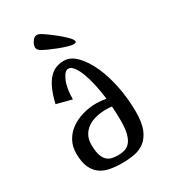

<svg xmlns="http://www.w3.org/2000/svg" viewBox="-176 -785 787 889"><g transform="rotate(-30 217.5 -341.0)"><path d="M49 0ZM213 -531Q249 -531 280.5 -498.5Q312 -466 335.5 -413.5Q359 -361 372 -294.5Q385 -228 385 -160Q385 -103 371.5 -69Q358 -35 334.5 -16Q311 3 279.5 9Q248 15 213 15Q178 15 148 9.5Q118 4 96 -12Q74 -28 61.5 -56.5Q49 -85 49 -130Q49 -167 65 -196Q81 -225 108 -244.5Q135 -264 170.5 -274.5Q206 -285 245 -285Q269 -285 297 -280Q292 -323 283.5 -361Q275 -399 264 -427.5Q253 -456 240 -472.5Q227 -489 213 -489Q194 -489 177.5 -452Q161 -415 161 -355L80 -376Q91 -422 105 -452Q119 -482 136 -499.5Q153 -517 172.5 -524Q192 -531 213 -531ZM304 -160Q304 -198 301 -236Q293 -237 286 -237.5Q279 -238 272 -238Q243 -238 217.5 -232Q192 -226 172.5 -213Q153 -200 141.5 -179.5Q130 -159 130 -130Q130 -98 136 -77.5Q142 -57 153 -45.5Q164 -34 179 -30Q194 -26 213 -26Q232 -26 248.5 -30.5Q265 -35 277.5 -49.5Q290 -64 297 -90Q304 -116 304 -160ZM293 -574Q282 -574 261.5 -580Q241 -586 219 -594.5Q197 -603 177 -612Q157 -621 147 -627Q129 -637 129 -651Q129 -665 140 -681Q151 -697 165 -697Q174 -697 184 -691Q196 -684 216.5 -669Q237 -654 257 -637.5Q277 -621 291.5 -605.5Q306 -590 306 -582Q306 -577 301 -575.5Q296 -574 293 -574Z"/></g></svg>

Font: Combo
Style: Regular
Weight: 400
Designer: Eduardo Rodriguez Tunni
Foundry: Eduardo Rodriguez Tunni
Version: Version 1.001